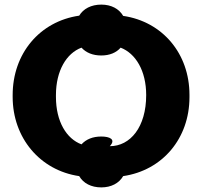

<svg xmlns="http://www.w3.org/2000/svg" viewBox="-20 -767 877 834"><path d="M324 -2C342 29 376 47 420 47C463 47 497 29 515 -2C686 -27 803 -166 803 -345V-355C803 -534 686 -673 515 -698C497 -729 463 -747 420 -747C376 -747 342 -729 324 -699C152 -674 35 -534 35 -354V-346C35 -169 153 -27 324 -2ZM334 -140C269 -164 223 -239 223 -346V-354C223 -460 269 -536 334 -560C354 -538 383 -526 420 -526C456 -526 485 -538 504 -560C569 -535 615 -460 615 -354C615 -215 546 -132 457 -132C485 -162 456 -174 420 -174C383 -174 354 -162 334 -140Z"/></svg>

Font: Fixel Text ExtraBold
Style: Regular
Weight: 800
Width: 4
Designer: AlfaBravo + MacPaw
Foundry: Kyrylo Tkachov, Marchela Mozhyna, Serhii Makarenko, Maria Weinstein, Zakhar Kryvoshyya
Version: Version 1.211